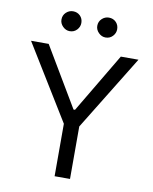

<svg xmlns="http://www.w3.org/2000/svg" viewBox="-99 -1006 863 1080"><g transform="rotate(10 332.5 -466.0)"><path d="M25.6 -727.3H126.4L328.1 -387.8H336.6L538.4 -727.3H639.2L376.4 -299.7V0H288.4V-299.7ZM230.1 -818.2Q207.7 -818.2 190.5 -835.4Q173.3 -852.6 173.3 -875Q173.3 -899.5 190.5 -915.7Q207.7 -931.8 230.1 -931.8Q254.6 -931.8 270.8 -915.7Q286.9 -899.5 286.9 -875Q286.9 -852.6 270.8 -835.4Q254.6 -818.2 230.1 -818.2ZM434.7 -818.2Q412.3 -818.2 395.1 -835.4Q377.8 -852.6 377.8 -875Q377.8 -899.5 395.1 -915.7Q412.3 -931.8 434.7 -931.8Q459.2 -931.8 475.3 -915.7Q491.5 -899.5 491.5 -875Q491.5 -852.6 475.3 -835.4Q459.2 -818.2 434.7 -818.2Z"/></g></svg>

Font: Inter Alia
Style: Regular
Weight: 400
Designer: Rasmus Andersson (Latin, Greek, Cyrillic etc.) and Evan from Shavian.info (Shavian, old style figures)
Foundry: Shavian.info
Version: Version 0.001;git-37ab20767